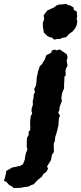

<svg xmlns="http://www.w3.org/2000/svg" viewBox="-123 -761 416 983"><path d="M155 -558 143 -568 128 -572 117 -579 102 -594 99 -609 97 -622 96 -644 103 -663 101 -683 109 -694 119 -707 140 -717 152 -722 165 -732 176 -737 200 -739 217 -741 223 -736 237 -733 254 -722V-711L269 -703L271 -694L272 -673L269 -665L273 -651L269 -631L262 -617L250 -601L231 -587L225 -581L216 -571L199 -568L182 -561L172 -562ZM-6 80 -1 69 4 56 6 39 10 22 17 5 14 -9V-35L15 -55L24 -70L23 -84L32 -98V-114L31 -128L32 -146L35 -169L42 -179L38 -193L40 -209L45 -222V-246L49 -260V-274L56 -290L52 -305L61 -323L64 -343L65 -363L69 -381L72 -396L76 -407L80 -421L93 -434L98 -444L106 -455L111 -470L115 -479L139 -491L143 -503L158 -507L168 -503L182 -508L202 -495L219 -483L223 -467L218 -450L223 -425L215 -411L212 -397L214 -377L207 -368L206 -341L205 -330V-308L198 -293L194 -279L191 -258L194 -244L188 -230L182 -212L181 -197L175 -184L184 -170L178 -152L177 -132L176 -119L171 -97L164 -72L160 -61L158 -39L153 -30L152 -14L153 4V17L143 32L138 59L130 71L118 91L123 103L114 119L99 130L91 144L74 157L55 176L51 182L38 186L23 194L-7 198L-11 200L-31 201L-53 202L-61 194L-75 187L-91 170L-103 164L-98 150L-93 129L-91 114L-78 107L-62 97L-41 93L-27 89L-23 90Z"/></svg>

Font: Winky Rough SemiBold
Style: Italic
Weight: 600
Italic angle: -8.97852°
Designer: Simon Atzbach
Foundry: typofactur
Version: Version 1.206; ttfautohint (v1.8.4.7-5d5b)